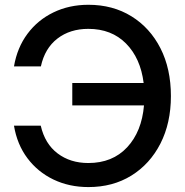

<svg xmlns="http://www.w3.org/2000/svg" viewBox="-20 -759 764 791"><path d="M344.2 11.7Q265.1 11.7 200.4 -19.3Q135.7 -50.3 93 -107.2Q50.3 -164.1 37.6 -241.2H147.9Q165 -166.5 217.3 -127Q269.5 -87.4 343.8 -87.4Q443.4 -87.4 503.7 -152.1Q564 -216.8 573.2 -324.7H277.8V-417H571.8Q559.1 -519 499.3 -579.6Q439.5 -640.1 343.8 -640.1Q268.6 -640.1 216.6 -600.1Q164.6 -560.1 148.4 -485.4H37.6Q50.8 -563 93.3 -619.9Q135.7 -676.8 200.4 -708Q265.1 -739.3 344.2 -739.3Q444.8 -739.3 521.5 -691.9Q598.1 -644.5 641.1 -560.1Q684.1 -475.6 684.1 -363.3Q684.1 -252 640.9 -167.5Q597.7 -83 521.2 -35.6Q444.8 11.7 344.2 11.7Z"/></svg>

Font: Inter Display Medium
Style: Regular
Weight: 500
Designer: Rasmus Andersson
Foundry: rsms
Version: Version 4.001;git-9221beed3